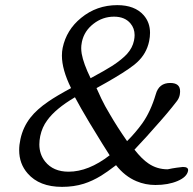

<svg xmlns="http://www.w3.org/2000/svg" viewBox="-20 -728 753 748"><path d="M247.1 -59.1Q324.7 -59.1 407.2 -123L378.4 -168.5Q344.2 -224.1 327.1 -252.4Q293 -309.6 272 -349.1Q195.8 -304.2 163.6 -258.8Q144 -232.4 136.7 -197.8Q133.3 -180.7 133.3 -165.5Q133.3 -127 155.8 -98.6Q187.5 -59.1 247.1 -59.1ZM298.3 -560.1Q296.4 -550.8 296.4 -540.5Q296.4 -530.3 298.3 -518.6Q305.2 -480 333 -423.3Q391.1 -454.6 418.5 -472.2Q456.1 -497.1 475.1 -518.1Q496.1 -541.5 502 -569.8Q504.4 -581.1 504.4 -591.3Q504.4 -617.7 488.3 -636.7Q466.3 -663.1 424.3 -663.1Q379.9 -663.1 344.2 -635.3Q308.6 -607.9 299.3 -565.9ZM692.4 -77.6Q712.9 -77.6 712.9 -65.4Q712.9 -63.5 712.4 -61.5Q707.5 -38.1 671.9 -22.9Q635.7 -7.3 585.4 -7.3Q546.4 -7.3 511.7 -22Q466.3 -41 432.1 -84.5Q395.5 -56.6 374 -43.5Q340.3 -22.9 306.6 -12.2Q267.6 0 221.7 0Q133.3 0 87.9 -52.2Q54.7 -89.8 54.7 -143.1Q54.7 -163.6 59.6 -186Q69.8 -233.4 99.1 -270.5Q124 -302.2 168.5 -332.5Q198.7 -353.5 256.8 -384.8Q221.2 -457 221.2 -511.2Q221.2 -527.3 224.1 -541.5Q238.8 -611.8 295.9 -658.2Q356.4 -708 437 -708Q504.9 -708 539.6 -668.9Q564.5 -640.6 564.5 -600.1Q564.5 -584.5 561 -567.4Q550.8 -518.6 513.7 -484.9Q507.3 -478 481 -459.5Q437 -429.2 356 -384.8Q365.7 -362.3 375 -343.3Q387.7 -316.4 408.7 -281.7Q436 -234.4 475.1 -178.2Q508.8 -211.9 534.7 -248Q566.9 -293.5 586.9 -360.8Q599.1 -404.8 643.1 -404.8Q681.6 -404.8 681.6 -372.6Q681.6 -366.2 680.2 -357.9Q677.2 -343.8 667.5 -332Q634.3 -288.6 579.6 -228Q562.5 -207.5 503.9 -145Q533.2 -107.9 558.1 -91.3Q591.3 -68.4 633.3 -68.4Q650.9 -72.3 668.5 -74.7Z"/></svg>

Font: inglobal
Style: Italic
Weight: 400
Italic angle: -12°
Designer: Andrey Kochetov, Denis Davydov, Evgeny Yurtaev
Foundry: inglobal
Version: Version 1.00 September 25, 2014, initial release